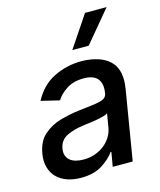

<svg xmlns="http://www.w3.org/2000/svg" viewBox="-118 -867 804 963"><g transform="rotate(-15 284.5 -385.0)"><path d="M25.9 -154.1Q31.2 -185.4 42.8 -209Q54.3 -232.6 72.8 -248.9Q111.2 -282.7 159.4 -296.5Q185 -303.6 210.4 -308.9Q235.8 -314.3 262.4 -317.1Q299.7 -321.7 326.2 -324.8Q352.6 -327.8 370.2 -332.2Q387.8 -336.6 397 -344.5Q406.2 -352.3 408.7 -366.5V-369Q416.2 -415.1 395.4 -440.9Q374.6 -466.6 323.5 -466.6Q270.2 -466.6 234.4 -443.2Q198.2 -419.7 181.1 -390.6L85.9 -413.4Q124.6 -487.2 192.5 -520.2Q258.5 -552.6 334.5 -552.6Q350.5 -552.6 367.7 -550.8Q384.9 -549 402.2 -544.9Q419.4 -540.8 435.9 -534.1Q452.4 -527.3 466.6 -517Q481.2 -506.7 492.2 -492.5Q503.2 -478.3 509.6 -459.3Q516 -440.3 517.4 -416.2Q518.8 -392 513.8 -362.2L453.8 0H350.1L362.9 -74.6H358.7Q338.4 -44.4 294.7 -16Q251.8 12.1 183.2 12.1Q144.5 12.1 112.6 1.1Q80.6 -9.9 59.3 -31.1Q38 -52.2 28.8 -83.3Q19.5 -114.3 25.9 -154.1ZM219.5 -73.2Q252.5 -73.2 280.4 -83.5Q308.2 -93.8 329.2 -110.8Q350.1 -127.8 363.3 -150.2Q376.4 -172.6 380.3 -196.7L392 -267Q386.4 -262.4 374.5 -258.7Q362.6 -255 349.1 -252Q335.6 -248.9 322.8 -247.2Q310 -245.4 302.6 -244.3Q287.6 -242.5 276.5 -240.9Q265.3 -239.3 256.4 -237.9Q233 -235.1 212.4 -229Q191.8 -223 173.3 -213.8Q136.7 -195 130 -152.7Q126.8 -133.2 131.9 -118.3Q137.1 -103.3 149 -93.2Q160.9 -83.1 179 -78.1Q197.1 -73.2 219.5 -73.2ZM415.8 -782H527.7L391 -618.3H305.8Z"/></g></svg>

Font: Inter P Medium
Style: Italic
Weight: 500
Italic angle: 9.39999°
Designer: Rasmus Andersson
Foundry: rsms
Version: Version 3.018;git-588b23468